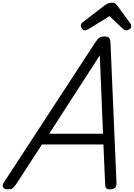

<svg xmlns="http://www.w3.org/2000/svg" viewBox="-67 -1403 1002 1437"><path d="M-10 14Q-36 14 -44 -1.5Q-52 -17 -37 -39L649 -1090Q664 -1113 678.5 -1121.5Q693 -1130 718 -1130Q737 -1130 748 -1120.5Q759 -1111 760 -1079L805 -31Q806 -11 794.5 1.5Q783 14 757 14Q735 14 728 5.5Q721 -3 720 -23L707 -322H247L55 -26Q37 0 26.5 7Q16 14 -10 14ZM301 -402H704L680 -989ZM567 -1176Q555 -1176 546.5 -1188Q538 -1200 538 -1211Q538 -1220 541.5 -1225Q545 -1230 549 -1234L714 -1361Q729 -1373 742.5 -1378Q756 -1383 772 -1383Q785 -1383 795 -1376.5Q805 -1370 814 -1357L909 -1227Q914 -1220 914.5 -1214.5Q915 -1209 915 -1204Q915 -1192 902 -1184Q889 -1176 880 -1176Q870 -1176 863 -1180.5Q856 -1185 848 -1192L753 -1282L598 -1187Q591 -1183 583 -1179.5Q575 -1176 567 -1176Z"/></svg>

Font: Playwrite CU
Style: Regular
Weight: 400
Designer: Veronika Burian, José Scaglione
Foundry: TypeTogether
Version: Version 1.002